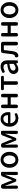

<svg xmlns="http://www.w3.org/2000/svg" viewBox="2794 -3398 617 6244"><g transform="rotate(-90 3102.0 -275.5)"><path d="M138 0Q87 0 87 -51V-485Q87 -514 105 -532Q123 -550 152 -550H168Q191 -550 210 -537.5Q229 -525 237 -504L314 -314Q319 -300 329 -273Q350 -213 360 -184H365Q371 -200 382 -231Q403 -286 412 -314L485 -502Q494 -524 513 -537Q532 -550 555 -550H570H606Q620 -550 628 -542Q636 -534 636 -520V-52Q636 0 584 0Q532 0 532 -52V-214Q532 -254 541 -375Q543 -406 544 -419H540Q530 -391 508 -333Q494 -298 488 -281L409 -83Q396 -51 361 -51H358Q327 -51 314 -81L233 -281Q197 -372 181 -419H176Q177 -402 180 -362Q189 -251 189 -214V-51Q189 0 138 0Z M1028 13Q921 13 848 -62Q769 -143 769 -274Q769 -407 848 -488Q921 -564 1028 -564Q1136 -564 1209 -488Q1287 -407 1287 -274Q1287 -143 1209 -62Q1135 13 1028 13ZM1028 -81Q1093 -81 1131 -133.5Q1169 -186 1169 -274Q1169 -363 1131 -415Q1094 -469 1028 -469Q964 -469 926 -415.5Q888 -362 888 -274.5Q888 -187 926 -134Q964 -81 1028 -81Z M1473 0Q1422 0 1422 -51V-485Q1422 -514 1440 -532Q1458 -550 1487 -550H1503Q1526 -550 1545 -537.5Q1564 -525 1572 -504L1649 -314Q1654 -300 1664 -273Q1685 -213 1695 -184H1700Q1706 -200 1717 -231Q1738 -286 1747 -314L1820 -502Q1829 -524 1848 -537Q1867 -550 1890 -550H1905H1941Q1955 -550 1963 -542Q1971 -534 1971 -520V-52Q1971 0 1919 0Q1867 0 1867 -52V-214Q1867 -254 1876 -375Q1878 -406 1879 -419H1875Q1865 -391 1843 -333Q1829 -298 1823 -281L1744 -83Q1731 -51 1696 -51H1693Q1662 -51 1649 -81L1568 -281Q1532 -372 1516 -419H1511Q1512 -402 1515 -362Q1524 -251 1524 -214V-51Q1524 0 1473 0Z M2372 13Q2257 13 2182 -63Q2104 -142 2104 -274Q2104 -403 2181 -486Q2254 -564 2355 -564Q2462 -564 2522 -492Q2579 -423 2579 -303Q2579 -288 2577 -268Q2573 -245 2548 -245H2395H2217Q2224 -167 2269.5 -122Q2315 -77 2387 -77Q2435 -77 2480 -97Q2518 -118 2539 -80Q2557 -45 2526 -26Q2455 13 2372 13ZM2216 -324H2348H2480Q2480 -396 2448.5 -435Q2417 -474 2357 -474Q2303 -474 2265 -435Q2224 -394 2216 -324Z M2765 0Q2708 0 2708 -57V-493Q2708 -550 2765 -550Q2822 -550 2822 -493V-335H3059V-493Q3059 -550 3117 -550Q3174 -550 3174 -493V-57Q3174 0 3117 0Q3059 0 3059 -57V-234H2940H2822V-57Q2822 0 2765 0Z M3525 0Q3467 0 3467 -57V-458H3335Q3289 -458 3289 -504Q3289 -550 3335 -550H3524H3713Q3759 -550 3759 -504Q3759 -458 3713 -458H3582V-57Q3582 0 3525 0Z M3981 13Q3909 13 3864 -30.5Q3819 -74 3819 -146Q3819 -234 3897.5 -282.5Q3976 -331 4148 -350Q4146 -470 4043 -470Q3988 -470 3924 -437Q3884 -415 3862 -455Q3841 -493 3874 -511Q3969 -564 4063 -564Q4164 -564 4214 -502Q4263 -443 4263 -331V-165V-47Q4263 0 4214 0Q4170 0 4162 -42L4159 -63H4156Q4068 13 3981 13ZM4016 -78Q4078 -78 4148 -142V-209V-277Q4030 -263 3978 -231Q3930 -202 3930 -154Q3930 -115 3955 -96Q3977 -78 4016 -78Z M4395 13Q4373 9 4365 -17Q4357 -40 4362 -66Q4365 -79 4373 -89Q4382 -99 4393 -97Q4394 -97 4395 -97Q4452 -97 4465 -203Q4477 -298 4499 -490Q4502 -517 4520.5 -533.5Q4539 -550 4566 -550H4685H4800Q4829 -550 4847 -532Q4865 -514 4865 -485V-58Q4865 0 4807 0Q4749 0 4749 -58V-458H4596Q4595 -445 4592 -420Q4572 -254 4561 -172Q4537 13 4404 13Q4400 13 4395 13Z M5095 0Q5038 0 5038 -57V-493Q5038 -550 5095 -550Q5152 -550 5152 -493V-335H5389V-493Q5389 -550 5447 -550Q5504 -550 5504 -493V-57Q5504 0 5447 0Q5389 0 5389 -57V-234H5270H5152V-57Q5152 0 5095 0Z M5897 13Q5790 13 5717 -62Q5638 -143 5638 -274Q5638 -407 5717 -488Q5790 -564 5897 -564Q6005 -564 6078 -488Q6156 -407 6156 -274Q6156 -143 6078 -62Q6004 13 5897 13ZM5897 -81Q5962 -81 6000 -133.5Q6038 -186 6038 -274Q6038 -363 6000 -415Q5963 -469 5897 -469Q5833 -469 5795 -415.5Q5757 -362 5757 -274.5Q5757 -187 5795 -134Q5833 -81 5897 -81Z"/></g></svg>

Font: GenSenRounded JP M
Style: Regular
Weight: 500
Version: Version 1.501;PS 1;hotconv 16.6.51;makeotf.lib2.5.65220